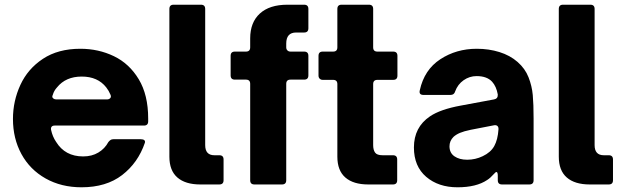

<svg xmlns="http://www.w3.org/2000/svg" viewBox="-20 -783 2647 815"><path d="M35 -278Q35 -354 66.5 -422.5Q98 -491 162.5 -533.5Q227 -576 321 -576Q398 -576 463.5 -544.5Q529 -513 569 -446.5Q609 -380 609 -280V-268Q609 -250 591 -250H212Q203 -250 199 -245Q195 -240 197 -231Q203 -203 218 -181Q256 -119 333 -119Q370 -119 397.5 -135.5Q425 -152 440 -180Q445 -186 449.5 -189Q454 -192 461 -192H578Q588 -192 592.5 -188Q597 -184 595 -177Q566 -92 498.5 -40Q431 12 326 12Q240 12 173.5 -25.5Q107 -63 71 -129Q35 -195 35 -278ZM434 -361Q443 -361 448 -366.5Q453 -372 449 -381Q442 -398 431 -412Q395 -458 327 -458Q259 -458 222 -412Q209 -398 204 -380Q202 -376 202 -373Q202 -368 207 -364.5Q212 -361 219 -361Z M830 0Q767 0 733 -29.5Q699 -59 699 -118V-745Q699 -763 717 -763H833Q851 -763 851 -745V-167Q851 -124 890 -124H911Q929 -124 929 -106V-18Q929 0 911 0Z M1060 0Q1042 0 1042 -18V-427Q1042 -445 1024 -445H977Q959 -445 959 -463V-546Q959 -564 977 -564H1024Q1042 -564 1042 -582V-620Q1042 -688 1083 -725.5Q1124 -763 1200 -763H1271Q1289 -763 1289 -745V-663Q1289 -645 1271 -645H1237Q1195 -645 1195 -598V-582Q1195 -574 1200 -569Q1205 -564 1213 -564H1271Q1289 -564 1289 -546V-463Q1289 -445 1271 -445H1213Q1195 -445 1195 -427V-18Q1195 0 1177 0Z M1543 0Q1480 0 1446 -29.5Q1412 -59 1412 -118V-426Q1412 -444 1394 -444H1350Q1342 -444 1337 -449Q1332 -454 1332 -462V-546Q1332 -564 1350 -564H1394Q1412 -564 1412 -582V-745Q1412 -763 1430 -763H1546Q1564 -763 1564 -745V-582Q1564 -564 1582 -564H1649Q1667 -564 1667 -546V-462Q1667 -444 1649 -444H1582Q1564 -444 1564 -426V-167Q1564 -147 1572 -135.5Q1580 -124 1604 -124H1648Q1666 -124 1666 -106V-18Q1666 0 1648 0Z M1737 -157Q1737 -243 1805 -289Q1849 -319 1937 -335L2077 -361Q2094 -364 2093 -382Q2087 -416 2069 -436Q2047 -460 2003 -460Q1973 -460 1948 -442.5Q1923 -425 1912 -395Q1908 -380 1892 -380H1778Q1757 -380 1762 -400Q1781 -487 1849 -531.5Q1917 -576 2004 -576Q2055 -576 2100 -562Q2145 -548 2177 -520Q2209 -492 2223.5 -455Q2238 -418 2241.5 -379.5Q2245 -341 2245 -280V-18Q2245 0 2227 0H2111Q2093 0 2093 -18V-37Q2093 -53 2087 -53Q2084 -53 2078 -46Q2061 -27 2048 -19Q2002 12 1922 12Q1841 12 1789 -32.5Q1737 -77 1737 -157ZM2029 -120Q2063 -136 2078 -163Q2093 -190 2096 -234V-236Q2096 -245 2090.5 -249Q2085 -253 2076 -251L1978 -232Q1949 -226 1932.5 -219Q1916 -212 1905 -202Q1888 -185 1888 -162Q1888 -134 1909 -119.5Q1930 -105 1963 -105Q1998 -105 2029 -120Z M2483 0Q2420 0 2386 -29.5Q2352 -59 2352 -118V-745Q2352 -763 2370 -763H2486Q2504 -763 2504 -745V-167Q2504 -124 2543 -124H2564Q2582 -124 2582 -106V-18Q2582 0 2564 0Z"/></svg>

Font: Open Sauce Two ExtraBold
Style: Regular
Weight: 800
Designer: Alfredo Marco Pradil
Foundry: Creative Sauce Fz LLC
Version: Version 1.477